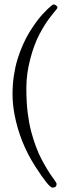

<svg xmlns="http://www.w3.org/2000/svg" viewBox="-20 -712 319 875"><path d="M238 126Q238 143.1 219 143.1Q202.9 143.1 141.1 47.1Q70.3 -63.2 46.4 -189Q37.1 -237.8 37.1 -282.5Q37.1 -327.1 43.3 -368Q49.6 -408.9 59.9 -442.4Q70.3 -475.8 84 -507.1Q97.7 -538.3 112.7 -562.9Q127.7 -587.4 142.9 -608.6Q158.2 -629.9 172 -644.9Q185.8 -659.9 197 -670.7Q219.2 -691.9 224.4 -691.9Q229.5 -691.9 235.7 -687.1Q241.9 -682.4 241.9 -678.6Q241.9 -674.8 237.1 -668.9Q232.2 -663.1 224 -653.1Q215.8 -643.1 205.2 -629.2Q194.6 -615.2 182.7 -596.2Q170.9 -577.1 159.2 -554.8Q147.5 -532.5 136.8 -503.9Q126.2 -475.3 118.2 -444.3Q100.1 -376.7 100.1 -311.5Q100.1 -246.3 106.1 -198.6Q112.1 -150.9 121.7 -114.1Q131.3 -77.4 143.8 -44.1Q156.2 -10.7 169.1 13.4Q181.9 37.6 194.3 58.2Q206.8 78.9 216.3 91.8Q238 120.8 238 126Z"/></svg>

Font: Fanwood Text
Style: Italic
Weight: 400
Italic angle: -9°
Version: Version 1.101